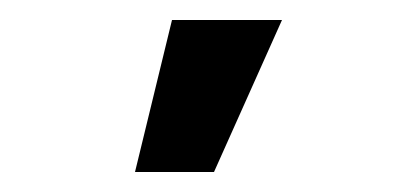

<svg xmlns="http://www.w3.org/2000/svg" viewBox="-20 -777 418 192"><path d="M115 -605 152 -757H262L194 -605Z"/></svg>

Font: Stick No Bills ExtraLight
Style: Bold
Weight: 700
Version: Version 2.000